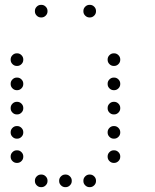

<svg xmlns="http://www.w3.org/2000/svg" viewBox="-20 -796 640 792"><path d="M149 -776Q139 -776 131.5 -768.5Q124 -761 124 -751V-749Q124 -739 131.5 -731.5Q139 -724 149 -724H151Q161 -724 168.5 -731.5Q176 -739 176 -749V-751Q176 -761 168.5 -768.5Q161 -776 151 -776ZM349 -776Q339 -776 331.5 -768.5Q324 -761 324 -751V-749Q324 -739 331.5 -731.5Q339 -724 349 -724H351Q361 -724 368.5 -731.5Q376 -739 376 -749V-751Q376 -761 368.5 -768.5Q361 -776 351 -776ZM49 -576Q39 -576 31.5 -568.5Q24 -561 24 -551V-549Q24 -539 31.5 -531.5Q39 -524 49 -524H51Q61 -524 68.5 -531.5Q76 -539 76 -549V-551Q76 -561 68.5 -568.5Q61 -576 51 -576ZM449 -576Q439 -576 431.5 -568.5Q424 -561 424 -551V-549Q424 -539 431.5 -531.5Q439 -524 449 -524H451Q461 -524 468.5 -531.5Q476 -539 476 -549V-551Q476 -561 468.5 -568.5Q461 -576 451 -576ZM49 -476Q39 -476 31.5 -468.5Q24 -461 24 -451V-449Q24 -439 31.5 -431.5Q39 -424 49 -424H51Q61 -424 68.5 -431.5Q76 -439 76 -449V-451Q76 -461 68.5 -468.5Q61 -476 51 -476ZM449 -476Q439 -476 431.5 -468.5Q424 -461 424 -451V-449Q424 -439 431.5 -431.5Q439 -424 449 -424H451Q461 -424 468.5 -431.5Q476 -439 476 -449V-451Q476 -461 468.5 -468.5Q461 -476 451 -476ZM49 -376Q39 -376 31.5 -368.5Q24 -361 24 -351V-349Q24 -339 31.5 -331.5Q39 -324 49 -324H51Q61 -324 68.5 -331.5Q76 -339 76 -349V-351Q76 -361 68.5 -368.5Q61 -376 51 -376ZM449 -376Q439 -376 431.5 -368.5Q424 -361 424 -351V-349Q424 -339 431.5 -331.5Q439 -324 449 -324H451Q461 -324 468.5 -331.5Q476 -339 476 -349V-351Q476 -361 468.5 -368.5Q461 -376 451 -376ZM49 -276Q39 -276 31.5 -268.5Q24 -261 24 -251V-249Q24 -239 31.5 -231.5Q39 -224 49 -224H51Q61 -224 68.5 -231.5Q76 -239 76 -249V-251Q76 -261 68.5 -268.5Q61 -276 51 -276ZM449 -276Q439 -276 431.5 -268.5Q424 -261 424 -251V-249Q424 -239 431.5 -231.5Q439 -224 449 -224H451Q461 -224 468.5 -231.5Q476 -239 476 -249V-251Q476 -261 468.5 -268.5Q461 -276 451 -276ZM49 -176Q39 -176 31.5 -168.5Q24 -161 24 -151V-149Q24 -139 31.5 -131.5Q39 -124 49 -124H51Q61 -124 68.5 -131.5Q76 -139 76 -149V-151Q76 -161 68.5 -168.5Q61 -176 51 -176ZM449 -176Q439 -176 431.5 -168.5Q424 -161 424 -151V-149Q424 -139 431.5 -131.5Q439 -124 449 -124H451Q461 -124 468.5 -131.5Q476 -139 476 -149V-151Q476 -161 468.5 -168.5Q461 -176 451 -176ZM149 -76Q139 -76 131.5 -68.5Q124 -61 124 -51V-49Q124 -39 131.5 -31.5Q139 -24 149 -24H151Q161 -24 168.5 -31.5Q176 -39 176 -49V-51Q176 -61 168.5 -68.5Q161 -76 151 -76ZM249 -76Q239 -76 231.5 -68.5Q224 -61 224 -51V-49Q224 -39 231.5 -31.5Q239 -24 249 -24H251Q261 -24 268.5 -31.5Q276 -39 276 -49V-51Q276 -61 268.5 -68.5Q261 -76 251 -76ZM349 -76Q339 -76 331.5 -68.5Q324 -61 324 -51V-49Q324 -39 331.5 -31.5Q339 -24 349 -24H351Q361 -24 368.5 -31.5Q376 -39 376 -49V-51Q376 -61 368.5 -68.5Q361 -76 351 -76Z"/></svg>

Font: Doto Rounded
Style: Regular
Weight: 400
Monospace: yes
Version: Version 1.000